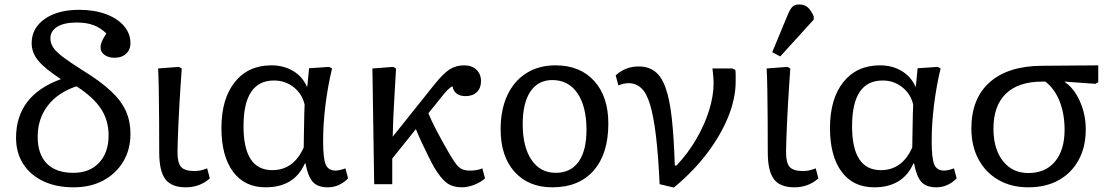

<svg xmlns="http://www.w3.org/2000/svg" viewBox="-20 -826 4998 861"><path d="M310 14Q232 14 174 -13.5Q116 -41 84 -91Q52 -141 52 -208Q52 -398 253 -471Q180 -519 151 -554.5Q122 -590 122 -632Q122 -700 180.5 -741Q239 -782 335 -782Q402 -782 454 -763Q506 -744 535.5 -710Q565 -676 565 -632Q565 -603 545.5 -585Q526 -567 494 -567Q466 -567 448.5 -580Q431 -593 431 -613Q431 -626 436.5 -639.5Q442 -653 457 -676Q430 -702 399 -713.5Q368 -725 323 -725Q268 -725 237 -706Q206 -687 206 -654Q206 -633 218 -614Q230 -595 261.5 -571Q293 -547 350 -511Q430 -462 477 -418Q524 -374 544.5 -328Q565 -282 565 -226Q565 -155 532.5 -101Q500 -47 443 -16.5Q386 14 310 14ZM309 -51Q382 -51 424.5 -96.5Q467 -142 467 -219Q467 -286 433 -338Q399 -390 323 -439Q239 -411 194 -352Q149 -293 149 -213Q149 -134 190 -92.5Q231 -51 309 -51Z M813 14Q749 14 721.5 -22.5Q694 -59 694 -143Q694 -217 693.5 -290Q693 -363 692 -423.5Q691 -484 689 -519L782 -526L795 -519Q793 -488 790 -445.5Q787 -403 784.5 -357Q782 -311 780 -268Q778 -225 777 -192Q776 -159 776 -142Q776 -95 792.5 -77Q809 -59 852 -59Q865 -59 878 -61.5Q891 -64 909 -71L921 -26Q876 14 813 14Z M1171 14Q1077 14 1025 -56Q973 -126 973 -252Q973 -383 1033 -458Q1093 -533 1197 -533Q1252 -533 1294 -508Q1336 -483 1356 -438H1358L1366 -520L1456 -526L1469 -519Q1450 -440 1439.5 -355.5Q1429 -271 1429 -194Q1429 -116 1440.5 -88.5Q1452 -61 1485 -61Q1493 -61 1506 -64Q1519 -67 1529 -71L1541 -26Q1501 14 1450 14Q1405 14 1383 -10Q1361 -34 1350 -93H1347Q1300 14 1171 14ZM1201 -63Q1297 -63 1342 -165Q1342 -180 1342.5 -205Q1343 -230 1343.5 -259Q1344 -288 1344.5 -314Q1345 -340 1346 -357Q1335 -405 1297 -435Q1259 -465 1209 -465Q1072 -465 1072 -260Q1072 -63 1201 -63Z M2051 14Q2011 14 1984.5 -5Q1958 -24 1928 -74Q1918 -91 1902 -123Q1886 -155 1870 -189.5Q1854 -224 1845 -247L1739 -115V0H1658L1650 -519L1743 -526L1756 -519Q1752 -443 1747.5 -370Q1743 -297 1741 -213L1924 -442Q1966 -495 1995 -514Q2024 -533 2061 -533Q2096 -533 2116.5 -513.5Q2137 -494 2137 -462Q2137 -431 2118.5 -413Q2100 -395 2068 -395Q2018 -395 2009 -439Q1991 -432 1955 -385L1901 -318Q1912 -290 1938.5 -239Q1965 -188 1998 -132Q2015 -103 2027.5 -87.5Q2040 -72 2054 -66.5Q2068 -61 2089 -61Q2120 -61 2143 -71L2155 -26Q2135 -8 2106 3Q2077 14 2051 14Z M2457 14Q2350 14 2287.5 -55.5Q2225 -125 2225 -246Q2225 -334 2255 -398.5Q2285 -463 2340.5 -498Q2396 -533 2471 -533Q2581 -533 2644.5 -463Q2708 -393 2708 -272Q2708 -136 2642 -61Q2576 14 2457 14ZM2472 -51Q2539 -51 2574.5 -100.5Q2610 -150 2610 -244Q2610 -349 2569.5 -408Q2529 -467 2457 -467Q2393 -467 2358.5 -415.5Q2324 -364 2324 -269Q2324 -167 2363.5 -109Q2403 -51 2472 -51Z M3002 15 2938 0Q2932 -130 2921.5 -217Q2911 -304 2895.5 -356Q2880 -408 2856 -430.5Q2832 -453 2799 -453Q2778 -453 2753 -443L2741 -488Q2784 -528 2845 -528Q2887 -528 2916.5 -506Q2946 -484 2964.5 -433Q2983 -382 2992.5 -296.5Q3002 -211 3006 -84H3014Q3065 -138 3102 -201.5Q3139 -265 3159.5 -330Q3180 -395 3180 -453Q3180 -467 3178.5 -484Q3177 -501 3175 -519H3264L3277 -513Q3279 -505 3279 -495.5Q3279 -486 3279 -460Q3279 -385 3245.5 -302Q3212 -219 3150 -137.5Q3088 -56 3002 15Z M3542 14Q3478 14 3450.5 -22.5Q3423 -59 3423 -143Q3423 -217 3422.5 -290Q3422 -363 3421 -423.5Q3420 -484 3418 -519L3511 -526L3524 -519Q3522 -488 3519 -445.5Q3516 -403 3513.5 -357Q3511 -311 3509 -268Q3507 -225 3506 -192Q3505 -159 3505 -142Q3505 -95 3521.5 -77Q3538 -59 3581 -59Q3594 -59 3607 -61.5Q3620 -64 3638 -71L3650 -26Q3605 14 3542 14ZM3479 -573 3443 -592 3513 -761Q3524 -787 3534.5 -796.5Q3545 -806 3564 -806Q3586 -806 3601 -794Q3616 -782 3629 -753V-738Z M3900 14Q3806 14 3754 -56Q3702 -126 3702 -252Q3702 -383 3762 -458Q3822 -533 3926 -533Q3981 -533 4023 -508Q4065 -483 4085 -438H4087L4095 -520L4185 -526L4198 -519Q4179 -440 4168.5 -355.5Q4158 -271 4158 -194Q4158 -116 4169.5 -88.5Q4181 -61 4214 -61Q4222 -61 4235 -64Q4248 -67 4258 -71L4270 -26Q4230 14 4179 14Q4134 14 4112 -10Q4090 -34 4079 -93H4076Q4029 14 3900 14ZM3930 -63Q4026 -63 4071 -165Q4071 -180 4071.5 -205Q4072 -230 4072.5 -259Q4073 -288 4073.5 -314Q4074 -340 4075 -357Q4064 -405 4026 -435Q3988 -465 3938 -465Q3801 -465 3801 -260Q3801 -63 3930 -63Z M4591 14Q4515 14 4457.5 -19Q4400 -52 4368 -111.5Q4336 -171 4336 -250Q4336 -384 4418 -457Q4500 -530 4652 -531L4905 -533V-457L4892 -450L4755 -460V-458Q4797 -430 4823 -371Q4849 -312 4849 -246Q4849 -167 4817 -108.5Q4785 -50 4727.5 -18Q4670 14 4591 14ZM4591 -50Q4668 -50 4711 -101.5Q4754 -153 4754 -244Q4754 -315 4732 -371Q4710 -427 4668 -460H4653Q4547 -460 4491 -406Q4435 -352 4435 -249Q4435 -158 4477.5 -104Q4520 -50 4591 -50Z"/></svg>

Font: Literata 7pt
Style: Regular
Weight: 400
Designer: Latin by Veronika Burian and Jose Scaglione. Greek by Irene Vlachou. Cyrillic by Vera Evstafieva.
Foundry: TypeTogether
Version: Version 3.002